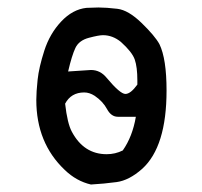

<svg xmlns="http://www.w3.org/2000/svg" viewBox="-20 -497 540 513"><path d="M223 -4Q184 -13 153 -43Q77 -115 77 -230Q77 -251 80.5 -284Q84 -317 98.5 -362Q113 -407 143.5 -439.5Q174 -472 211 -476L243 -477Q264 -477 293.5 -473.5Q323 -470 358.5 -435.5Q394 -401 406 -379Q425 -340 425 -255Q425 -105 360 -46Q325 -15 291.5 -10.5Q258 -6 223 -4ZM265 -85Q288 -85 308 -95Q334 -132 343 -185H324Q313 -185 295 -185Q277 -185 266 -205.5Q255 -226 233 -241Q219 -250 205 -250Q170 -250 154 -220Q160 -167 172 -145Q204 -85 265 -85ZM315 -246Q329 -246 347 -271V-282Q347 -318 340 -338Q333 -358 303 -385Q281 -403 255 -403Q244 -403 217.5 -396Q191 -389 181.5 -369Q172 -349 162 -306L223 -310Q248 -310 265 -289Q301 -246 315 -246Z"/></svg>

Font: Xiaolai SC
Style: Regular
Weight: 400
Designer: Nozomi Seto 瀬戸のぞみ
Version: Version 3.11;December 4, 2020;FontCreator 13.0.0.2613 64-bit